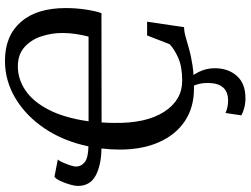

<svg xmlns="http://www.w3.org/2000/svg" viewBox="-138 -653 1010 774"><g transform="rotate(-90 367.0 -266.0)"><path d="M397 11Q320.5 11 265.2 -26.2Q210 -63.5 180.5 -130.8Q151 -198 151 -288Q151 -325 155.5 -362Q87.5 -363 46 -385.5Q4.5 -408 4.5 -457Q4.5 -470 10.5 -490.5Q16.5 -511 25 -528.8Q33.5 -546.5 41.5 -551.5L111 -538Q105.5 -532.5 99 -517.8Q92.5 -503 87.5 -487.8Q82.5 -472.5 82.5 -464.5Q82.5 -444.5 99.5 -430Q116.5 -415.5 164 -414.5Q185 -515 236 -590.8Q287 -666.5 357.8 -708.8Q428.5 -751 509 -751Q609.5 -751 665.5 -687Q721.5 -623 721.5 -506Q721.5 -463.5 715.2 -423.2Q709 -383 701 -362L260.5 -361.5Q259.5 -349 259 -336.5Q258.5 -324 258.5 -310.5Q256.5 -181.5 303.5 -109Q350.5 -36.5 428.5 -36.5Q485.5 -36.5 521.5 -52.8Q557.5 -69 576 -87.5L611 -178H666.5L644.5 -29Q625 -28.5 604.5 -22.5Q584 -16.5 556.8 -8.8Q529.5 -1 490.8 5Q452 11 397 11ZM606.5 -414Q613 -439.5 617 -465.5Q621 -491.5 621 -520Q621 -563 607.5 -604.2Q594 -645.5 564.2 -672.2Q534.5 -699 486 -699Q435 -699 389.8 -668.5Q344.5 -638 311.8 -575Q279 -512 265 -414ZM414.5 -21.5 427.5 -20Q448.5 -0.5 463.8 30Q479 60.5 479 94.5Q479 149 448 183.8Q417 218.5 358 218.5Q337 218.5 318.8 213.5Q300.5 208.5 289 202L298.5 138Q308 142.5 320.8 145.5Q333.5 148.5 348 148.5Q418 148.5 419.5 70Q420 42 412.5 20.2Q405 -1.5 391.5 -20Z"/></g></svg>

Font: Merriweather
Style: Italic
Weight: 400
Italic angle: -7.8°
Designer: Eben Sorkin
Foundry: Eben Sorkin
Version: Version 2.100